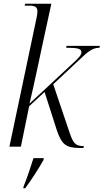

<svg xmlns="http://www.w3.org/2000/svg" viewBox="-20 -780 551 1021"><path d="M405 7H424L426 -3C379 -3 369 -21 351 -72L263 -332L404 -464C448 -506 472 -526 509 -526L511 -536H334L332 -526C392 -526 413 -522 413 -502C413 -488 399 -472 369 -445L137 -229C160 -326 187 -454 207 -548L253 -760H114L111 -750H138C164 -750 179 -743 179 -720C179 -710 177 -696 174 -683L30 0H91L135 -215L217 -291L282 -88C309 -8 333 6 405 7ZM105 213 104 221H114C144 181 189 112 211 71L213 61H158C143 110 124 165 105 213Z"/></svg>

Font: Noto Serif Display Condensed Light
Style: Italic
Weight: 300
Width: 3
Italic angle: -12°
Designer: Monotype Design Team
Foundry: Monotype Imaging Inc.
Version: Version 2.009